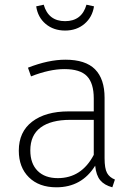

<svg xmlns="http://www.w3.org/2000/svg" viewBox="-20 -786 574 817"><path d="M469 -22 458 11Q424 2 406.5 -19Q389 -40 385 -81Q328 11 220 11Q146 11 103 -31.5Q60 -74 60 -145Q60 -225 117 -268.5Q174 -312 272 -312H379V-367Q379 -432 350 -462Q321 -492 254 -492Q191 -492 112 -461L99 -498Q186 -532 258 -532Q344 -532 384.5 -491Q425 -450 425 -370V-113Q425 -69 435.5 -50Q446 -31 469 -22ZM379 -127V-276H279Q197 -276 153 -243.5Q109 -211 109 -146Q109 -90 140 -59Q171 -28 226 -28Q327 -28 379 -127ZM134 -759 166 -766Q186 -696 257 -696Q328 -696 348 -766L380 -759Q373 -713 339.5 -684.5Q306 -656 257 -656Q208 -656 174.5 -684Q141 -712 134 -759Z"/></svg>

Font: FiraGO ExtraLight
Style: Regular
Weight: 200
Designer: bBox Type
Foundry: bBox Type GmbH
Version: Version 1.001